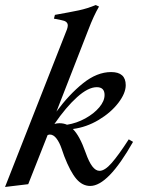

<svg xmlns="http://www.w3.org/2000/svg" viewBox="-25 -731 573 762"><path d="M503 -168Q404 7 333 7Q302 7 278 -21Q254 -49 230 -111Q228 -116 219.5 -141Q211 -166 199 -181.5Q187 -197 173 -197Q170 -197 164 -195L87 0L-5 11L241 -615Q244 -624 244 -630Q244 -647 219 -651L189 -657L193 -672Q255 -683 288 -690Q321 -697 355 -711L368 -705Q347 -669 326 -614L199 -288Q249 -356 304.5 -400.5Q360 -445 416 -445Q474 -445 474 -393Q474 -361 444.5 -322.5Q415 -284 366.5 -255Q318 -226 264 -219Q291 -193 315 -125Q328 -88 341.5 -70.5Q355 -53 370 -53Q391 -53 418.5 -84.5Q446 -116 486 -178ZM211 -242Q227 -242 241 -236Q279 -242 313.5 -261Q348 -280 369 -305Q390 -330 390 -354Q390 -385 359 -385Q325 -385 281 -345.5Q237 -306 191 -239Q201 -242 211 -242Z"/></svg>

Font: Ibarra Real Nova
Style: Italic
Weight: 400
Italic angle: -22°
Designer: Jose Maria Ribagorda & Octavio Pardo
Foundry: Octavio Pardo
Version: Version 1.014